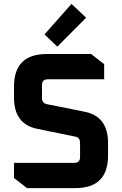

<svg xmlns="http://www.w3.org/2000/svg" viewBox="-20 -968 628 988"><path d="M52 -52V-130H362Q392 -130 392 -160V-232Q392 -261 367 -265L172 -305Q52 -329 52 -466V-522Q52 -690 220 -690H449L516 -638V-560H226Q196 -560 196 -530V-465Q196 -437 221 -432L416 -393Q536 -369 536 -232V-168Q536 0 368 0H119ZM209 -791 348 -948 423 -877 275 -728Z"/></svg>

Font: Oxanium ExtraLight
Style: Bold
Weight: 700
Version: Version 2.000